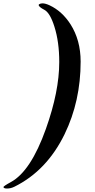

<svg xmlns="http://www.w3.org/2000/svg" viewBox="-179 -797 556 1126"><path d="M-94.2 297.9Q-115.7 308.6 -137.7 308.6Q-156.2 308.6 -158.7 300.8Q-160.6 295.4 -114.7 270.5Q2 206.5 90.3 -41.5Q168.5 -261.2 168.5 -433.1Q168.5 -551.3 140.1 -640.6Q114.7 -721.7 81.3 -739.3Q47.9 -756.8 47.9 -767.6Q47.9 -770.5 51.3 -772.5Q59.1 -777.3 70.3 -777.3Q87.4 -777.3 112.3 -765.6Q185.1 -731.4 234.4 -654.8Q293.9 -561.5 293.9 -436Q293.9 -203.6 199.7 -9.8Q95.2 204.1 -94.2 297.9Z"/></svg>

Font: Dai Banna SIL Book
Style: BoldOblique
Weight: 700
Italic angle: -11°
Designer: Victor Gaultney
Foundry: SIL International
Version: Version 2.000